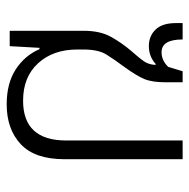

<svg xmlns="http://www.w3.org/2000/svg" viewBox="-16 -541 566 574"><g transform="rotate(90 267.0 -254.0)"><path d="M292 9Q366 9 411 -33Q456 -75 456 -164V-517H400V-169Q400 -40 281 -40Q210 -40 169 -85Q128 -130 128 -202V-220Q128 -265 143 -289Q158 -313 181 -344Q207 -380 216.5 -403Q226 -426 226 -467V-517H193L180 -474Q161 -454 136 -454Q98 -454 98 -517H49V-497Q49 -456 68.5 -436Q88 -416 118 -416Q149 -416 172 -437L174 -435Q173 -416 164 -402.5Q155 -389 132 -363Q108 -335 90 -302.5Q72 -270 72 -221V0H118L123 -89H127Q146 -45 187.5 -18Q229 9 292 9Z"/></g></svg>

Font: Noto Sans Thai UI SemiCondensed Light
Style: Regular
Weight: 300
Width: 4
Designer: Monotype Design Team
Foundry: Monotype Imaging Inc.
Version: Version 1.901